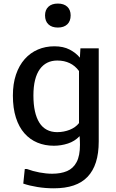

<svg xmlns="http://www.w3.org/2000/svg" viewBox="-20 -794 635 1055"><path d="M275.9 240.7Q229.5 240.7 185.8 233.6Q142.1 226.6 107.9 214.8L116.2 134.8H128.4Q159.7 146.5 196.8 153.6Q233.9 160.6 266.6 160.6Q314.5 160.6 348.6 146Q382.8 131.3 401.1 96.4Q419.4 61.5 419.4 1.5Q419.4 -8.8 418.9 -19.8Q418.5 -30.8 417.5 -45.9Q390.6 -17.6 353 -5.4Q315.4 6.8 275.9 6.8Q226.6 6.8 185.5 -10.3Q144.5 -27.3 114.3 -61.5Q84 -95.7 67.4 -147.7Q50.8 -199.7 50.8 -269Q50.8 -334 67.9 -384.3Q85 -434.6 115.7 -469.2Q146.5 -503.9 188 -521.7Q229.5 -539.6 278.8 -539.6Q328.1 -539.6 362.8 -521.5Q397.5 -503.4 418.9 -477.1L421.9 -528.3H522.5V-17.1Q522.5 48.8 507.1 97.2Q491.7 145.5 461.2 177.5Q430.7 209.5 384.5 225.1Q338.4 240.7 275.9 240.7ZM294.4 -67.9Q312.5 -67.9 330.1 -71.3Q347.7 -74.7 363 -80.8Q378.4 -86.9 391.6 -96.2Q404.8 -105.5 414.1 -117.7V-403.8Q403.3 -418.5 390.6 -429.2Q377.9 -439.9 363 -447Q348.1 -454.1 331.1 -457.8Q314 -461.4 294.4 -461.4Q264.2 -461.4 240 -449.5Q215.8 -437.5 198.7 -413.8Q181.6 -390.1 172.6 -354Q163.6 -317.9 163.6 -269Q163.6 -220.2 171.9 -182.9Q180.2 -145.5 196.3 -119.9Q212.4 -94.2 237.1 -81.1Q261.7 -67.9 294.4 -67.9ZM297.9 -642.6Q264.6 -642.6 246.1 -660.2Q227.5 -677.7 227.5 -709.5Q227.5 -739.7 246.1 -757.1Q264.6 -774.4 297.9 -774.4Q331.1 -774.4 349.6 -757.1Q368.2 -739.7 368.2 -709.5Q368.2 -677.7 349.6 -660.2Q331.1 -642.6 297.9 -642.6Z"/></svg>

Font: Comme Medium
Style: Regular
Weight: 500
Version: Version 1.000;gftools[0.9.27]